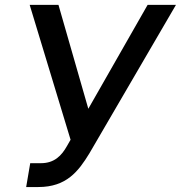

<svg xmlns="http://www.w3.org/2000/svg" viewBox="-20 -747 732 777"><path d="M85.9 9.9H135.3C248.9 9.9 297.2 -53.6 341.6 -126.1L692.1 -727.3H577.4L337.4 -306.8L216.6 -727.3H100.1L265.6 -181.5L250.7 -155.5C229.4 -117.5 200.3 -86.6 145.6 -86.6H102.3Z"/></svg>

Font: Magic Ui Pro Medium
Style: Italic
Weight: 500
Italic angle: -9.39999°
Designer: Stefan Endress, Andreas Faust
Version: Version 1.000;FEAKit 1.0